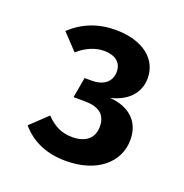

<svg xmlns="http://www.w3.org/2000/svg" viewBox="-89 -830 577 601"><g transform="rotate(20 200.0 -529.5)"><path d="M198 -749C141 -749 92 -730 51 -692L101 -639C129 -663 158 -675 187 -675C223 -675 246 -658 246 -627C246 -594 222 -574 182 -574H158L146 -506H182C230 -506 255 -488 255 -447C255 -408 228 -387 185 -387C150 -387 124 -399 97 -427L41 -374C78 -331 128 -310 191 -310C295 -310 359 -366 359 -441C359 -504 317 -538 254 -543C311 -556 344 -592 344 -641C344 -704 290 -749 198 -749Z"/></g></svg>

Font: Fira Sans Medium
Style: Regular
Weight: 500
Designer: Carrois Corporate & Edenspiekermann AG
Foundry: Carrois Corporate GbR & Edenspiekermann AG
Version: Version 4.203